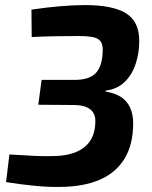

<svg xmlns="http://www.w3.org/2000/svg" viewBox="-20 -724 601 757"><path d="M315 -704Q425 -704 477 -671.5Q529 -639 529 -563Q529 -514 514.5 -471Q500 -428 470.5 -400Q441 -372 397 -367L396 -363Q453 -354 479 -322Q505 -290 505 -238Q505 -154 471 -98.5Q437 -43 373.5 -15.5Q310 12 219 13Q172 14 116 8.5Q60 3 4 -6L17 -115Q57 -113 87.5 -111Q118 -109 145.5 -108.5Q173 -108 201 -109Q276 -112 316 -146.5Q356 -181 356 -247Q356 -266 347.5 -280Q339 -294 320 -302Q301 -310 269 -310L131 -311L144 -409H278Q336 -410 360.5 -439Q385 -468 385 -529Q385 -559 366 -570.5Q347 -582 290 -582Q244 -582 193.5 -581Q143 -580 105 -578L104 -686Q163 -695 218 -699.5Q273 -704 315 -704Z"/></svg>

Font: Exo 2
Style: Bold Italic
Weight: 700
Italic angle: -8°
Designer: Natanael Gama
Foundry: Natanael Gama
Version: Version 2.010